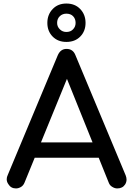

<svg xmlns="http://www.w3.org/2000/svg" viewBox="-20 -1055 743 1075"><path d="M69.3 0Q41 0 26.4 -24.4Q17.6 -37.1 17.6 -51.8Q17.6 -63.5 23.4 -75.2Q116.2 -298.8 303.7 -746.1Q319.3 -781.2 352.5 -781.2Q388.7 -781.2 402.3 -746.1Q496.1 -521.5 683.6 -73.2Q688.5 -60.5 688.5 -49.8Q688.5 -35.2 680.7 -22.5Q666 0 636.7 0Q622.1 0 608.4 -8.8Q594.7 -16.6 588.9 -32.2Q505.9 -237.3 340.8 -648.4Q347.7 -648.4 369.1 -648.4Q305.7 -494.1 117.2 -32.2Q110.4 -15.6 96.7 -7.8Q83 0 69.3 0ZM122.1 -171.9Q131.8 -193.4 162.1 -257.8Q259.8 -257.8 553.7 -257.8Q564.5 -236.3 593.8 -171.9Q475.6 -171.9 122.1 -171.9ZM351.6 -820.3Q304.7 -820.3 275.4 -849.6Q245.1 -879.9 245.1 -926.8Q245.1 -973.6 275.4 -1004.9Q304.7 -1035.2 351.6 -1035.2Q399.4 -1035.2 428.7 -1004.9Q459 -973.6 459 -926.8Q459 -879.9 428.7 -849.6Q399.4 -820.3 351.6 -820.3ZM351.6 -876Q375 -876 388.7 -890.6Q403.3 -905.3 403.3 -926.8Q403.3 -950.2 388.7 -964.8Q375 -978.5 351.6 -978.5Q330.1 -978.5 315.4 -964.8Q299.8 -950.2 299.8 -926.8Q299.8 -905.3 315.4 -890.6Q330.1 -876 351.6 -876Z"/></svg>

Font: Abed
Style: Bold
Weight: 700
Designer: Johan Aakerlund
Version: Version 3.105